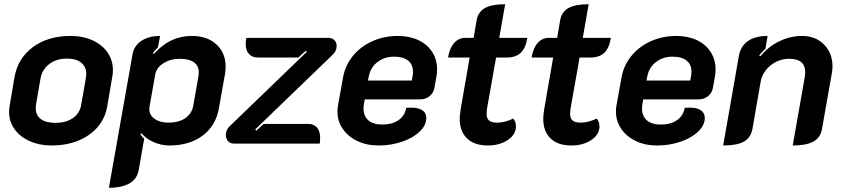

<svg xmlns="http://www.w3.org/2000/svg" viewBox="-20 -679 3992 908"><path d="M23 -149Q23 -166 25 -175L49 -316Q65 -404 136 -456.5Q207 -509 314 -509Q374 -509 419.5 -487.5Q465 -466 489.5 -429.5Q514 -393 514 -347Q514 -331 511 -316L487 -175Q472 -91 400.5 -41Q329 9 223 9Q166 9 120.5 -11.5Q75 -32 49 -68Q23 -104 23 -149ZM364 -183 386 -310Q388 -322 388 -329Q388 -363 364 -382.5Q340 -402 296 -402Q247 -402 213.5 -376.5Q180 -351 172 -310L150 -183Q149 -177 149 -167Q149 -134 173 -116Q197 -98 242 -98Q292 -98 324.5 -120.5Q357 -143 364 -183Z M607 -423Q614 -463 649 -486Q684 -509 737 -509L727 -455Q713 -442 703 -428L707 -424Q748 -468 791.5 -488.5Q835 -509 888 -509Q960 -509 1003.5 -469Q1047 -429 1047 -364Q1047 -347 1044 -329L1016 -171Q1002 -86 939.5 -38.5Q877 9 781 9Q743 9 706.5 -7Q670 -23 649 -49L644 -44Q650 -33 662 -23L636 125Q629 166 593.5 187.5Q558 209 495 209ZM894 -179 919 -321Q920 -327 920 -337Q920 -368 897 -384.5Q874 -401 830 -401Q786 -401 752.5 -379.5Q719 -358 714 -326L687 -174Q686 -170 686 -163Q686 -135 711 -117Q736 -99 776 -99Q825 -99 856 -120Q887 -141 894 -179Z M1048 -42Q1048 -62 1064 -80L1431 -434L1426 -439L1391 -407H1200Q1172 -407 1157 -424Q1142 -441 1142 -472Q1142 -485 1145 -500H1532Q1550 -500 1561 -489.5Q1572 -479 1572 -462Q1572 -437 1553 -420L1187 -67L1192 -61L1227 -93H1437Q1465 -93 1479.5 -75.5Q1494 -58 1494 -26Q1494 -9 1492 0H1086Q1069 0 1058.5 -11.5Q1048 -23 1048 -42Z M1576 -151Q1576 -169 1578 -178L1602 -311Q1612 -369 1648.5 -414Q1685 -459 1740.5 -484Q1796 -509 1862 -509Q1917 -509 1959 -489Q2001 -469 2024 -433Q2047 -397 2047 -351Q2047 -335 2044 -317L2034 -261Q2029 -238 2010.5 -223.5Q1992 -209 1967 -209H1705L1701 -187Q1699 -173 1699 -167Q1699 -130 1722 -110Q1745 -90 1788 -90Q1835 -90 1865 -111Q1895 -132 1901 -169Q1910 -170 1925 -170Q1959 -170 1977.5 -157.5Q1996 -145 1996 -121Q1996 -87 1965 -57Q1934 -27 1882 -9Q1830 9 1770 9Q1714 9 1670 -12Q1626 -33 1601 -69.5Q1576 -106 1576 -151ZM1927 -298 1931 -317Q1933 -325 1933 -340Q1933 -374 1910 -392.5Q1887 -411 1844 -411Q1798 -411 1765 -385.5Q1732 -360 1724 -317L1720 -298Z M2154 -118Q2154 -129 2158 -159L2201 -407H2099Q2106 -451 2127.5 -475.5Q2149 -500 2181 -500H2220L2234 -583Q2241 -623 2273.5 -641Q2306 -659 2369 -659L2341 -500H2474Q2466 -451 2442.5 -429Q2419 -407 2377 -407H2326L2283 -164Q2281 -146 2281 -141Q2281 -119 2293 -109Q2305 -99 2332 -99Q2366 -99 2407 -118Q2413 -112 2416.5 -102Q2420 -92 2420 -81Q2420 -43 2381.5 -17Q2343 9 2287 9Q2223 9 2188.5 -24.5Q2154 -58 2154 -118Z M2549 -118Q2549 -129 2553 -159L2596 -407H2494Q2501 -451 2522.5 -475.5Q2544 -500 2576 -500H2615L2629 -583Q2636 -623 2668.5 -641Q2701 -659 2764 -659L2736 -500H2869Q2861 -451 2837.5 -429Q2814 -407 2772 -407H2721L2678 -164Q2676 -146 2676 -141Q2676 -119 2688 -109Q2700 -99 2727 -99Q2761 -99 2802 -118Q2808 -112 2811.5 -102Q2815 -92 2815 -81Q2815 -43 2776.5 -17Q2738 9 2682 9Q2618 9 2583.5 -24.5Q2549 -58 2549 -118Z M2893 -151Q2893 -169 2895 -178L2919 -311Q2929 -369 2965.5 -414Q3002 -459 3057.5 -484Q3113 -509 3179 -509Q3234 -509 3276 -489Q3318 -469 3341 -433Q3364 -397 3364 -351Q3364 -335 3361 -317L3351 -261Q3346 -238 3327.5 -223.5Q3309 -209 3284 -209H3022L3018 -187Q3016 -173 3016 -167Q3016 -130 3039 -110Q3062 -90 3105 -90Q3152 -90 3182 -111Q3212 -132 3218 -169Q3227 -170 3242 -170Q3276 -170 3294.5 -157.5Q3313 -145 3313 -121Q3313 -87 3282 -57Q3251 -27 3199 -9Q3147 9 3087 9Q3031 9 2987 -12Q2943 -33 2918 -69.5Q2893 -106 2893 -151ZM3244 -298 3248 -317Q3250 -325 3250 -340Q3250 -374 3227 -392.5Q3204 -411 3161 -411Q3115 -411 3082 -385.5Q3049 -360 3041 -317L3037 -298Z M3474 -413Q3482 -460 3516.5 -484.5Q3551 -509 3610 -509L3600 -449Q3577 -426 3570 -417L3576 -413Q3614 -459 3666 -484Q3718 -509 3773 -509Q3837 -509 3877 -468.5Q3917 -428 3917 -365Q3917 -350 3914 -333L3867 -67Q3860 -28 3826.5 -9.5Q3793 9 3729 9L3786 -315Q3788 -331 3788 -337Q3788 -401 3713 -401Q3663 -401 3624 -369.5Q3585 -338 3577 -291L3538 -67Q3530 -27 3497.5 -9Q3465 9 3400 9Z"/></svg>

Font: K2D
Style: Bold Italic
Weight: 700
Italic angle: -10°
Designer: Katatrad Aksorn Co.,Ltd.
Foundry: Cadson Demak Co.,Ltd.
Version: Version 1.000; ttfautohint (v1.6)